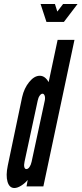

<svg xmlns="http://www.w3.org/2000/svg" viewBox="-20 -935 409 963"><path d="M52 8Q67.5 8 86.5 -4Q105.5 -16 119 -32.5L113 0H197.5L353.5 -735H269L224 -523Q206 -555 179.5 -555Q152 -555 126.5 -523.8Q101 -492.5 91 -448L19 -104.5Q8.5 -54.5 17.8 -23.2Q27 8 52 8ZM112.5 -87Q104.5 -87 102 -97Q99.5 -107 103 -123.5L169 -430Q172 -445.5 179 -455.2Q186 -465 193 -465Q200.5 -465 204 -455Q207.5 -445 204.5 -430L138.5 -123.5Q135 -107.5 127.8 -97.2Q120.5 -87 112.5 -87ZM213 -825H300.5L369 -915H296.5L267.5 -877L255.5 -915H183.5Z"/></svg>

Font: League Gothic SemiCondensed Italic
Style: Regular
Weight: 400
Width: 4
Designer: The League of Moveable Type
Version: Version 1.600; ttfautohint (v1.8.3)